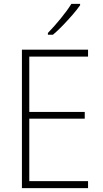

<svg xmlns="http://www.w3.org/2000/svg" viewBox="-20 -970 530 990"><path d="M434 0H93V-714H434V-678H131V-393H417V-358H131V-36H434ZM393 -943Q377 -920 353 -892.5Q329 -865 303 -838Q277 -811 253 -791H227V-800Q259 -833 293 -874.5Q327 -916 348 -950H393Z"/></svg>

Font: Noto Sans Kannada SemiCondensed ExtraLight
Style: Regular
Weight: 200
Width: 4
Designer: Jelle Bosma - Monotype Design Team
Foundry: Monotype Imaging Inc.
Version: Version 2.005; ttfautohint (v1.8.4.7-5d5b)